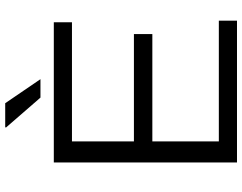

<svg xmlns="http://www.w3.org/2000/svg" viewBox="-114 -794 908 719"><g transform="rotate(-90 339.5 -434.0)"><path d="M91 0V-686H616V-618H170V-386H572V-317H170V-68H622V0ZM403 -736H334L222 -865L223 -868H313Z"/></g></svg>

Font: Archivo SemiBold Light
Style: Regular
Weight: 300
Version: Version 2.001